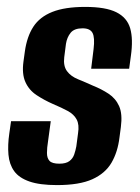

<svg xmlns="http://www.w3.org/2000/svg" viewBox="-20 -525 406 556"><path d="M145 11Q95 11 65 0.5Q35 -10 21 -29.5Q7 -49 4.5 -77Q2 -105 7 -139L12 -174H127L119 -115Q116 -97 116 -82Q116 -67 123.5 -59Q131 -51 152 -51Q171 -51 181 -58.5Q191 -66 195 -78Q199 -90 201 -101L206 -139Q210 -164 202 -179Q194 -194 176.5 -203.5Q159 -213 133 -224Q108 -235 86 -249.5Q64 -264 53.5 -287.5Q43 -311 48 -347L52 -376Q58 -419 76.5 -447.5Q95 -476 131.5 -490.5Q168 -505 227 -505Q286 -505 317 -489.5Q348 -474 357 -443Q366 -412 359 -363L354 -326H244L251 -383Q255 -416 248 -429.5Q241 -443 219 -443Q195 -443 184.5 -430Q174 -417 171 -398L166 -359Q163 -334 174 -319Q185 -304 206 -295.5Q227 -287 249 -277Q274 -267 294.5 -253.5Q315 -240 325 -217.5Q335 -195 330 -157L326 -127Q321 -85 303 -54Q285 -23 247.5 -6Q210 11 145 11Z"/></svg>

Font: Alumni Sans Thin
Style: Bold Italic
Weight: 700
Italic angle: -8°
Version: Version 1.016